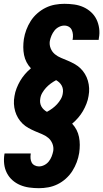

<svg xmlns="http://www.w3.org/2000/svg" viewBox="-20 -843 541 1006"><path d="M184 143Q158 143 133 139.5Q108 136 85.5 126.5Q63 117 45 101Q27 85 16 63.5Q5 42 2 17Q-1 -8 3 -34Q3 -35 3.5 -36Q4 -37 4 -39H141Q141 -38 141 -37.5Q141 -37 141 -37Q139 -25 140 -13Q141 -1 146 8.5Q151 18 161.5 23.5Q172 29 184 29Q198 29 212 22Q226 15 235.5 3Q245 -9 250.5 -23Q256 -37 259 -52Q262 -72 254.5 -90.5Q247 -109 232.5 -121Q218 -133 199.5 -140.5Q181 -148 163.5 -155.5Q146 -163 129 -172.5Q112 -182 98.5 -195Q85 -208 75 -224.5Q65 -241 59.5 -260Q54 -279 53 -299Q52 -319 56 -340Q59 -360 67 -380.5Q75 -401 85.5 -419Q96 -437 110.5 -454Q125 -471 142 -485Q128 -500 119 -517.5Q110 -535 106 -555Q102 -575 102 -596Q102 -617 105 -638Q109 -663 118 -687Q127 -711 141 -733Q155 -755 175.5 -773Q196 -791 219.5 -802.5Q243 -814 268 -818.5Q293 -823 317 -823Q343 -823 368.5 -819.5Q394 -816 416.5 -806Q439 -796 457 -779.5Q475 -763 485.5 -741.5Q496 -720 499.5 -694.5Q503 -669 498 -643Q498 -641 497.5 -639Q497 -637 497 -634H360Q360 -635 360 -636Q360 -637 361 -638Q363 -650 362 -662.5Q361 -675 356 -686Q351 -697 340.5 -703Q330 -709 317 -709Q303 -709 289 -702Q275 -695 265.5 -683Q256 -671 250 -657Q244 -643 241 -628Q238 -608 245.5 -589.5Q253 -571 267.5 -559Q282 -547 300.5 -539.5Q319 -532 336.5 -524.5Q354 -517 371 -507.5Q388 -498 401.5 -485Q415 -472 425 -455.5Q435 -439 440.5 -420Q446 -401 447 -381Q448 -361 444 -340Q441 -320 433 -299.5Q425 -279 414.5 -261Q404 -243 389.5 -226Q375 -209 358 -195Q372 -180 381 -162.5Q390 -145 394 -125Q398 -105 398 -84Q398 -63 395 -42Q391 -17 382 7Q373 31 359 53Q345 75 325 93Q305 111 281.5 122.5Q258 134 233 138.5Q208 143 184 143ZM226 -257Q241 -265 254.5 -275Q268 -285 279 -297Q290 -309 298.5 -323.5Q307 -338 309 -354Q311 -365 309.5 -375.5Q308 -386 303 -395Q298 -404 290.5 -411Q283 -418 274 -423Q259 -415 245.5 -405Q232 -395 221 -383Q210 -371 201.5 -356.5Q193 -342 191 -326Q189 -315 190.5 -304.5Q192 -294 197 -285Q202 -276 209.5 -269Q217 -262 226 -257Z"/></svg>

Font: Iosevka Curly Heavy Oblique
Style: Regular
Weight: 900
Italic angle: -9°
Monospace: yes
Designer: Belleve Invis
Foundry: Belleve Invis
Version: Version 11.1.0; ttfautohint (v1.8.3)